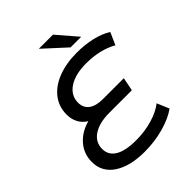

<svg xmlns="http://www.w3.org/2000/svg" viewBox="-247 -1021 1163 1163"><g transform="rotate(-45 335.0 -439.5)"><path d="M229 -488Q229 -444 260.5 -420.5Q292 -397 350 -397H530L513 -311H321Q235 -311 184.5 -278Q134 -245 134 -186Q134 -134 180 -106Q226 -78 317 -78Q391 -78 456 -97Q521 -116 563 -149L596 -71Q546 -35 468 -13.5Q390 8 305 8Q180 8 107 -40.5Q34 -89 34 -175Q34 -244 77.5 -294.5Q121 -345 194 -365Q163 -383 146 -414.5Q129 -446 129 -486Q129 -553 167.5 -603Q206 -653 276 -680.5Q346 -708 438 -708Q508 -708 567.5 -694Q627 -680 670 -653L635 -574Q550 -622 432 -622Q338 -622 283.5 -585.5Q229 -549 229 -488ZM292 -887H413L525 -757H434Z"/></g></svg>

Font: Montserrat Alternates Medium
Style: Italic
Weight: 500
Italic angle: -11.3°
Designer: Julieta Ulanovsky
Foundry: Julieta Ulanovsky
Version: Version 7.200